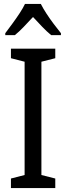

<svg xmlns="http://www.w3.org/2000/svg" viewBox="-20 -963 340 983"><path d="M263 0H36V-49L106 -67V-647L36 -665V-714H263V-665L192 -647V-67L263 -49ZM189 -943Q200 -921 217.5 -894Q235 -867 255 -840.5Q275 -814 292 -793V-783H242Q219 -802 196 -826Q173 -850 149 -876Q125 -850 101 -825Q77 -800 56 -783H7V-793Q25 -817 44.5 -843.5Q64 -870 81 -896Q98 -922 108 -943Z"/></svg>

Font: Noto Sans Condensed
Style: Regular
Weight: 400
Width: 3
Version: Version 2.013